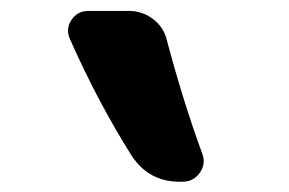

<svg xmlns="http://www.w3.org/2000/svg" viewBox="-20 -830 540 359"><path d="M292 -754.9Q322.3 -640.6 358.4 -542Q365.2 -523.4 353.5 -506.8Q341.8 -490.2 321.3 -490.2H315.4Q258.8 -490.2 226.6 -538.1Q162.1 -640.6 110.4 -757.8Q102.5 -776.4 113.8 -793Q125 -809.6 145.5 -809.6H220.7Q246.1 -809.6 266.1 -794.4Q286.1 -779.3 292 -754.9Z"/></svg>

Font: Rounded Mgen+ 1mn bold
Style: Bold
Weight: 700
Designer: [Source Han Sans]
Ryoko NISHIZUKA  (kana & ideographs); Paul D. Hunt (Latin, Greek & Cyrillic); Wenlong ZHANG  (bopomofo
Version: Version 1.059.20150602